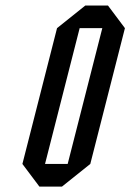

<svg xmlns="http://www.w3.org/2000/svg" viewBox="-20 -687 480 707"><path d="M125 0 62.5 -83.3 190 -583.3 294.2 -666.7H377.5L440 -583.3L312.5 -83.3L208.3 0ZM145.8 -83.3H229.2L356.7 -583.3H273.3Z"/></svg>

Font: Yulong
Style: Italic
Weight: 400
Italic angle: -14.25°
Designer: GGBotNet
Foundry: f0n7.com
Version: 1.00